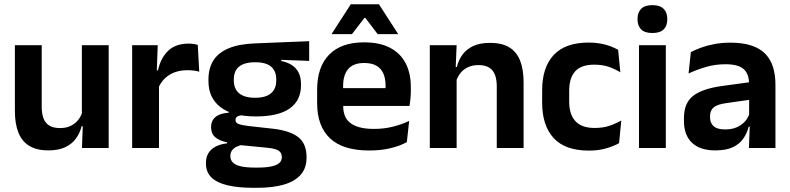

<svg xmlns="http://www.w3.org/2000/svg" viewBox="-20 -706 3768 916"><path d="M179 -490.5V-195.5Q179 -165 187.2 -142.2Q195.5 -119.5 214.8 -107.2Q234 -95 266.5 -95Q296 -95 317.5 -105.5Q339 -116 353 -133.8Q367 -151.5 373.5 -173.5L393.5 -104H369.5Q361.5 -72 342.8 -45.8Q324 -19.5 291.8 -4Q259.5 11.5 211 11.5Q155 11.5 119.8 -10Q84.5 -31.5 67.8 -73.5Q51 -115.5 51 -177V-490.5ZM498.5 -490.5V0H371L375.5 -119L370.5 -129.5V-490.5Z M735 -285 702.5 -370.5H733.5Q747 -430 782.5 -464Q818 -498 881 -498Q894 -498 904.5 -496.2Q915 -494.5 923.5 -492L930.5 -364Q919.5 -367.5 905 -369.2Q890.5 -371 874.5 -371Q823.5 -371 787.8 -348.5Q752 -326 735 -285ZM610.5 0V-490.5H732.5L727 -340L738.5 -335.5V0Z M1201 -150.5Q1089.5 -150.5 1032 -194.8Q974.5 -239 974.5 -319V-326.5Q974.5 -379.5 997.5 -416.8Q1020.5 -454 1069.5 -475Q1118.5 -496 1196.5 -499L1455 -509.5V-415.5L1322 -420.5V-415Q1353.5 -408.5 1374.2 -394.2Q1395 -380 1405.5 -357.8Q1416 -335.5 1416 -304V-299.5Q1416 -227 1362.5 -188.8Q1309 -150.5 1201 -150.5ZM1195 93.5H1209Q1248 93.5 1273.5 88.2Q1299 83 1311.8 72.2Q1324.5 61.5 1324.5 44.5V43Q1324.5 22 1308.2 12.2Q1292 2.5 1256 -1L1112.5 -15L1142 -16.5Q1123.5 -13 1109.2 -6.2Q1095 0.5 1087 11.5Q1079 22.5 1079 38.5V39.5Q1079 58 1092 70.2Q1105 82.5 1131 88Q1157 93.5 1195 93.5ZM1188 190Q1117 190 1066.5 178.2Q1016 166.5 989.2 141Q962.5 115.5 962.5 73.5V71.5Q962.5 43 975 23.5Q987.5 4 1010.5 -7.5Q1033.5 -19 1063.5 -22V-27Q1025.5 -34.5 1006.2 -51.8Q987 -69 987 -99V-99.5Q987 -120.5 996.5 -135Q1006 -149.5 1024.8 -158Q1043.5 -166.5 1071 -168V-182.5L1179.5 -155.5L1144.5 -156.5Q1121.5 -156 1112.5 -150.2Q1103.5 -144.5 1103.5 -134V-133.5Q1103.5 -120.5 1117.5 -114.8Q1131.5 -109 1164 -105L1281.5 -92Q1364 -82.5 1403.2 -51.5Q1442.5 -20.5 1442.5 44V46.5Q1442.5 96 1414.5 127.8Q1386.5 159.5 1333.8 174.8Q1281 190 1206 190ZM1197.5 -239.5Q1231 -239.5 1253.2 -249Q1275.5 -258.5 1286.8 -277Q1298 -295.5 1298 -322V-327.5Q1298 -354 1287 -372.2Q1276 -390.5 1254 -399.8Q1232 -409 1198.5 -409H1197Q1161.5 -409 1139 -399.2Q1116.5 -389.5 1106 -371.2Q1095.5 -353 1095.5 -327.5V-322Q1095.5 -295.5 1106.8 -277Q1118 -258.5 1140.8 -249Q1163.5 -239.5 1197.5 -239.5Z M1742 12Q1616 12 1554.5 -46Q1493 -104 1493 -214V-278Q1493 -387 1550.5 -445.5Q1608 -504 1717.5 -504Q1791.5 -504 1841 -478Q1890.5 -452 1915.2 -404.2Q1940 -356.5 1940 -290V-272.5Q1940 -254.5 1938.2 -235.8Q1936.5 -217 1933.5 -200.5H1817.5Q1819 -228 1819.2 -252.8Q1819.5 -277.5 1819.5 -297.5Q1819.5 -332 1808.5 -356.2Q1797.5 -380.5 1775 -393Q1752.5 -405.5 1717.5 -405.5Q1666 -405.5 1641.5 -377Q1617 -348.5 1617 -296V-250.5L1617.5 -236V-197.5Q1617.5 -174.5 1624.8 -155Q1632 -135.5 1649 -121.2Q1666 -107 1694.2 -99Q1722.5 -91 1765 -91Q1811 -91 1852.8 -101.2Q1894.5 -111.5 1932 -129L1921 -28Q1887.5 -9.5 1842.2 1.2Q1797 12 1742 12ZM1561 -200.5V-285.5H1907.5V-200.5ZM1653.5 -685.5H1788L1879 -544.5V-543H1782L1723 -620.5H1718.5L1659 -543H1562.5V-544.5Z M2350 0V-294.5Q2350 -325.5 2341.8 -348Q2333.5 -370.5 2314.5 -383Q2295.5 -395.5 2262.5 -395.5Q2233.5 -395.5 2211.8 -385Q2190 -374.5 2176.2 -356.8Q2162.5 -339 2155.5 -316.5L2135.5 -386.5H2159.5Q2167.5 -419 2186.2 -445Q2205 -471 2237.2 -486.2Q2269.5 -501.5 2318 -501.5Q2374.5 -501.5 2409.5 -480.2Q2444.5 -459 2461.2 -417Q2478 -375 2478 -313V0ZM2030.5 0V-490.5H2158.5L2153.5 -371L2158.5 -360.5V0Z M2789.5 12.5Q2676 12.5 2621.2 -47.5Q2566.5 -107.5 2566.5 -216V-276Q2566.5 -384 2621.5 -443.5Q2676.5 -503 2789.5 -503Q2819 -503 2844.8 -498.2Q2870.5 -493.5 2891.8 -485.5Q2913 -477.5 2929 -468.5L2939.5 -361Q2915 -376.5 2884.8 -387Q2854.5 -397.5 2815 -397.5Q2753 -397.5 2724.2 -365.8Q2695.5 -334 2695.5 -273.5V-220.5Q2695.5 -160.5 2725.2 -128Q2755 -95.5 2817 -95.5Q2856.5 -95.5 2887 -105.8Q2917.5 -116 2944 -131L2933.5 -23Q2909 -9 2872 1.8Q2835 12.5 2789.5 12.5Z M3028.5 0V-490.5H3156.5V0ZM3092.5 -548.5Q3056 -548.5 3038.8 -565.8Q3021.5 -583 3021.5 -613.5V-616Q3021.5 -646.5 3038.8 -664Q3056 -681.5 3092.5 -681.5Q3128.5 -681.5 3146 -664Q3163.5 -646.5 3163.5 -616V-613.5Q3163.5 -582.5 3146 -565.5Q3128.5 -548.5 3092.5 -548.5Z M3553 0 3557.5 -120 3554 -131V-284.5L3553.5 -306.5Q3553.5 -354.5 3527.2 -377Q3501 -399.5 3441.5 -399.5Q3391 -399.5 3346.8 -386.2Q3302.5 -373 3265 -355.5L3276 -457.5Q3298 -469 3326.2 -479.2Q3354.5 -489.5 3389.5 -496Q3424.5 -502.5 3465 -502.5Q3525 -502.5 3566.5 -488.2Q3608 -474 3632.8 -447.5Q3657.5 -421 3668.5 -384.2Q3679.5 -347.5 3679.5 -303V0ZM3392.5 11.5Q3319.5 11.5 3281.2 -25Q3243 -61.5 3243 -129V-143Q3243 -214.5 3287 -248.8Q3331 -283 3426.5 -296L3565.5 -315L3573 -232.5L3445 -214Q3403 -208.5 3385.2 -194Q3367.5 -179.5 3367.5 -151.5V-146.5Q3367.5 -119 3384.8 -103.8Q3402 -88.5 3439 -88.5Q3472 -88.5 3495.5 -99Q3519 -109.5 3534.2 -126.8Q3549.5 -144 3556 -165.5L3574 -102H3552Q3544 -70.5 3526.2 -44.8Q3508.5 -19 3476.5 -3.8Q3444.5 11.5 3392.5 11.5Z"/></svg>

Font: Anek Latin SemiBold
Style: Regular
Weight: 600
Designer: Yesha Goshar
Foundry: Ek Type
Version: Version 1.003